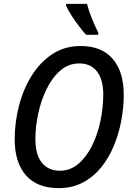

<svg xmlns="http://www.w3.org/2000/svg" viewBox="-20 -963 685 993"><path d="M284 10Q172 10 114 -56.5Q56 -123 56 -243Q56 -330 78 -415.5Q100 -501 143.5 -571Q187 -641 250.5 -683Q314 -725 397 -725Q506 -725 563 -658.5Q620 -592 620 -473Q620 -406 607 -337.5Q594 -269 568 -207Q542 -145 502 -96Q462 -47 407.5 -18.5Q353 10 284 10ZM290 -80Q343 -80 384.5 -115Q426 -150 455 -207.5Q484 -265 499 -335Q514 -405 514 -474Q514 -552 481.5 -593.5Q449 -635 390 -635Q335 -635 293 -599Q251 -563 222 -504.5Q193 -446 178 -377.5Q163 -309 163 -244Q163 -163 196.5 -121.5Q230 -80 290 -80ZM425 -783Q408 -802 387.5 -829Q367 -856 349 -884Q331 -912 322 -933V-943H430Q439 -907 454.5 -869Q470 -831 488 -794V-783Z"/></svg>

Font: Noto Sans SemiCondensed Medium
Style: Italic
Weight: 500
Width: 4
Italic angle: -12°
Designer: Monotype Design Team
Foundry: Monotype Imaging Inc.
Version: Version 2.013; ttfautohint (v1.8.4.7-5d5b)